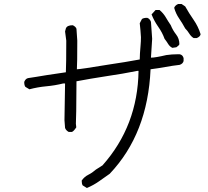

<svg xmlns="http://www.w3.org/2000/svg" viewBox="-20 -867 1040 959"><path d="M414 72 393 59Q388 51 388 35Q401 16 421 6Q441 -4 459 -20L492 -41Q668 -239 672 -513H666Q591 -498 515 -487Q430 -474 362 -461Q361 -269 359 -249L361 -231Q348 -211 339 -208H323Q309 -216 305 -228L302 -267L305 -450H295Q255 -440 211.5 -436Q168 -432 127 -421L107 -433Q101 -440 101 -458Q108 -475 121 -477L160 -483Q192 -489 309 -506Q311 -547 311 -664L305 -710L309 -725Q315 -741 343 -741Q349 -739 355.5 -733Q362 -727 362 -722L366 -664Q366 -547 364 -521Q381 -521 526 -545Q602 -556 678 -570Q678 -594 682 -639Q684 -660 684 -681Q682 -716 678 -751L689 -772Q697 -778 715 -778Q728 -774 734 -758L740 -673Q740 -662 734 -579Q756 -579 811 -592Q838 -596 868 -596H877Q892 -594 897 -577V-562Q893 -548 877 -543Q842 -539 806.5 -532.5Q771 -526 732 -521Q718 -199 528 1Q501 20 474 39Q447 58 414 72ZM963 -677H947Q934 -685 925.5 -699Q917 -713 905 -725Q891 -751 874.5 -775Q858 -799 850 -828Q855 -841 870 -847H887L905 -835Q924 -801 947 -768Q970 -735 982 -696Q980 -684 963 -677ZM841 -628Q828 -634 819.5 -648Q811 -662 802 -673Q791 -704 770.5 -733Q750 -762 737 -795L757 -817H777Q796 -801 808 -780.5Q820 -760 833 -741Q843 -716 859.5 -695Q876 -674 876 -646Q874 -640 861 -631Z"/></svg>

Font: Yozai
Style: Regular
Weight: 400
Designer: LXGW / Y.OzVox
Foundry: LXGW / Y.OzVox
Version: Version 0.861;October 22, 2024